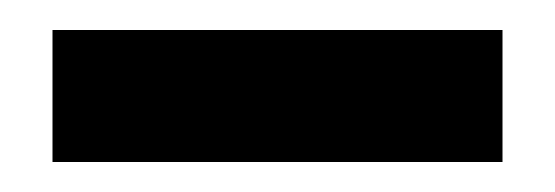

<svg xmlns="http://www.w3.org/2000/svg" viewBox="-20 -691 370 128"><path d="M15 -583V-671H315V-583Z"/></svg>

Font: MuseoModerno Thin SemiBold
Style: Regular
Weight: 600
Version: Version 1.003